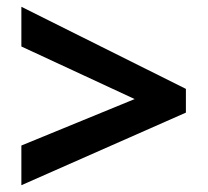

<svg xmlns="http://www.w3.org/2000/svg" viewBox="-20 -645 612 566"><path d="M43 -216 377 -353 43 -508V-625L528 -383V-313L43 -99Z"/></svg>

Font: Noto Sans Thaana
Style: Regular
Weight: 400
Designer: Monotype Design Team
Foundry: Monotype Imaging Inc.
Version: Version 2.001